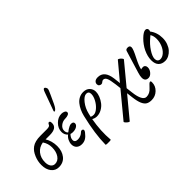

<svg xmlns="http://www.w3.org/2000/svg" viewBox="-71 -1439 2317 2317"><g transform="rotate(-45 1088.0 -280.5)"><path d="M165 11.2Q105.5 11.2 68.8 -35.6Q32.2 -82.5 32.2 -158.2Q32.2 -221.2 57.1 -280.8Q70.8 -313.5 87.6 -336.9Q104.5 -360.4 129.6 -378.9Q154.8 -397.5 191.2 -406.7Q227.5 -416 275.9 -416H383.8Q431.2 -416 439 -436Q443.4 -446.8 449.7 -453.4Q456.1 -460 461.9 -460Q472.7 -460 477.3 -451.7Q481.9 -443.4 481.9 -423.8Q481.9 -340.8 359.9 -340.8H287.1Q306.6 -311 318.4 -269.3Q330.1 -227.5 330.1 -184.1Q330.1 -99.1 286.4 -43.9Q242.7 11.2 165 11.2ZM86.9 -150.9Q86.9 -104 106.7 -76.9Q126.5 -49.8 159.2 -49.8Q210.4 -49.8 242.7 -97.2Q274.9 -144.5 274.9 -217.8Q274.9 -282.7 237.8 -337.9Q167.5 -326.7 127.2 -275.6Q86.9 -224.6 86.9 -150.9Z M601.6 -502Q596.7 -502 596.7 -509.8Q596.7 -513.2 598.6 -519L683.6 -752.9Q697.3 -791 711.9 -791Q722.2 -791 730.5 -777.3Q738.8 -763.7 738.8 -751Q738.8 -741.2 712.9 -684.1L660.6 -570.8Q627.4 -502 601.6 -502ZM557.6 11.2Q514.2 11.2 489 -12.7Q463.9 -36.6 463.9 -77.1Q463.9 -108.4 479 -139.2Q494.1 -169.9 520 -189.9Q485.8 -220.7 485.8 -268.1Q485.8 -328.1 533.2 -376.5Q580.6 -424.8 640.6 -424.8Q665.5 -424.8 685.1 -414.8Q704.6 -404.8 704.6 -387.2Q704.6 -368.7 682.9 -359.4Q661.1 -350.1 630.9 -350.1Q587.9 -350.1 553.5 -322.5Q519 -294.9 519 -256.8Q519 -240.2 525.1 -226.1Q531.2 -211.9 541 -207Q561 -222.7 573.2 -231Q585.4 -239.3 603.8 -248Q622.1 -256.8 635.7 -256.8Q675.8 -256.8 675.8 -227.1Q675.8 -202.1 649.4 -185.5Q623 -168.9 582 -168.9Q563 -168.9 545.9 -174.8Q511.7 -140.6 511.7 -105Q511.7 -64 563 -64Q587.9 -64 610.8 -73.7Q633.8 -83.5 647.9 -98.1Q656.7 -108.4 668.7 -110.6Q680.7 -112.8 687 -106.9Q696.8 -101.1 695.6 -89.4Q694.3 -77.6 682.6 -63Q652.3 -23.4 623.3 -6.1Q594.2 11.2 557.6 11.2Z M753.4 216.8Q754.9 33.7 814.5 -213.9Q825.2 -257.8 842.5 -294.9Q859.9 -332 884 -361.8Q908.2 -391.6 940.9 -408.2Q973.6 -424.8 1011.7 -424.8Q1064.9 -424.8 1094.7 -393.3Q1124.5 -361.8 1124.5 -317.9Q1124.5 -284.2 1109.4 -246.1Q1094.2 -208 1068.6 -174.8Q1043 -141.6 1003.9 -119.9Q964.8 -98.1 921.4 -98.1Q889.6 -98.1 858.4 -116.2Q826.7 59.1 840.8 216.8Q841.3 220.7 819.3 222.4Q797.4 224.1 775.4 222.4Q753.4 220.7 753.4 216.8ZM874.5 -190.9Q870.1 -175.3 864.7 -148.9Q881.3 -139.2 907.7 -139.2Q939.5 -139.2 976.8 -171.1Q1014.2 -203.1 1039.8 -250.5Q1065.4 -297.9 1065.4 -337.9Q1065.4 -383.8 1023.4 -383.8Q984.4 -383.8 938.5 -326.4Q892.6 -269 874.5 -190.9Z M1159.2 223.1Q1154.8 228.5 1139.2 218.3Q1123.5 208 1111.3 193.6Q1099.1 179.2 1103.5 173.8L1363.3 -140.1L1354.5 -213.9Q1343.8 -297.4 1329.3 -328.1Q1314.9 -358.9 1287.1 -358.9Q1274.4 -358.9 1261.2 -347.2Q1249 -335 1235.4 -335Q1218.8 -335 1206.5 -345Q1194.3 -355 1194.3 -374Q1194.3 -396 1211.2 -411.4Q1228 -426.8 1262.2 -426.8Q1373 -426.8 1392.1 -274.9L1402.3 -187L1583.5 -403.8Q1587.9 -409.7 1603.3 -399.9Q1618.7 -390.1 1630.4 -375.5Q1642.1 -360.8 1638.2 -355L1415.5 -85.9L1426.3 2Q1435.1 76.2 1457 117.2Q1479 158.2 1512.2 158.2Q1569.8 158.2 1613.3 106.9Q1655.8 58.1 1669.4 58.1Q1677.7 58.1 1680.4 62.7Q1683.1 67.4 1683.1 81.1Q1683.1 142.1 1637.7 186Q1592.3 230 1528.3 230Q1485.4 230 1458.5 214.1Q1431.6 198.2 1413.3 156.5Q1395 114.7 1386.2 40L1376.5 -39.1Z M1690.4 14.2Q1633.3 14.2 1633.3 -46.9Q1633.3 -74.7 1646 -116.2L1733.4 -402.8Q1739.3 -424.8 1770 -424.8Q1789.6 -424.8 1798.3 -417Q1807.1 -409.2 1807.1 -392.1Q1807.1 -361.8 1757.3 -266.1Q1706.1 -165.5 1700.2 -122.1Q1713.4 -127.9 1737.3 -127.9Q1752.9 -127.9 1763.7 -115.2Q1774.4 -102.5 1774.4 -83Q1774.4 -46.9 1748 -16.4Q1721.7 14.2 1690.4 14.2Z M1980 11.2Q1924.3 11.2 1893.8 -20.8Q1863.3 -52.7 1863.3 -113.8Q1863.3 -179.2 1897.9 -252Q1930.2 -317.4 1984.6 -371.1Q2039.1 -424.8 2073.2 -424.8Q2087.9 -424.8 2096.4 -416.3Q2105 -407.7 2105 -392.1Q2105 -380.4 2099.1 -370.1Q2152.3 -300.3 2152.3 -206.1Q2152.3 -159.2 2137.2 -117.9Q2122.1 -76.7 2097.7 -48.8Q2073.2 -21 2042.2 -4.9Q2011.2 11.2 1980 11.2ZM1904.3 -97.2Q1904.3 -73.2 1917.2 -59.1Q1930.2 -44.9 1951.2 -44.9Q1987.3 -44.9 2020.5 -74.5Q2053.7 -104 2073.5 -151.9Q2093.3 -199.7 2093.3 -251Q2093.3 -303.2 2071.3 -335.9Q2061.5 -326.2 2048.3 -315.9Q1987.3 -266.1 1945.8 -202.6Q1904.3 -139.2 1904.3 -97.2Z"/></g></svg>

Font: Junicode SmCond
Style: Italic
Weight: 400
Width: 4
Italic angle: -11°
Designer: Peter S. Baker
Version: Version 2.206